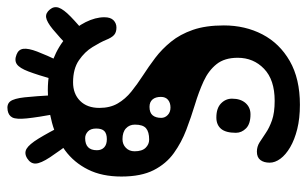

<svg xmlns="http://www.w3.org/2000/svg" viewBox="-182 -568 863 540"><g transform="rotate(90 250.0 -298.5)"><path d="M234 -1Q185.5 -1 147.5 -16Q109.5 -31 83 -55.2Q56.5 -79.5 42.8 -107.2Q29 -135 29 -160Q29 -177.5 37.5 -185.8Q46 -194 58 -194Q71.5 -194 79 -187.2Q86.5 -180.5 93 -164Q99.5 -148.5 112.8 -126.8Q126 -105 150 -88.5Q174 -72 212 -72Q244.5 -72 264.2 -91.8Q284 -111.5 284 -146Q284 -176 271.5 -197.5Q259 -219 238.2 -235.8Q217.5 -252.5 192.8 -268.5Q168 -284.5 143.2 -303.2Q118.5 -322 97.8 -347.5Q77 -373 64.5 -409Q52 -445 52 -496Q52 -556 77.2 -604.5Q102.5 -653 152.2 -681.5Q202 -710 275 -710Q313.5 -710 343.5 -702.5Q373.5 -695 394.8 -682.5Q416 -670 427 -655Q438 -640 438 -625Q438 -608.5 430.5 -598.8Q423 -589 407 -589Q393 -589 381 -596.5Q369 -604 354.5 -614Q340 -624 318.8 -631.5Q297.5 -639 264 -639Q205 -639 174 -609.2Q143 -579.5 143 -535Q143 -498 161 -475.5Q179 -453 209 -439.2Q239 -425.5 274.5 -414.8Q310 -404 345.5 -390.5Q381 -377 411 -355.5Q441 -334 459 -298.8Q477 -263.5 477 -208Q477 -153 457.2 -113.8Q437.5 -74.5 403.5 -49.5Q369.5 -24.5 325.8 -12.8Q282 -1 234 -1ZM369 -106Q403 -106 403 -139Q403 -152 395 -159.5Q387 -167 372 -167Q356.5 -167 349.2 -160Q342 -153 342 -137Q342 -121.5 350.2 -113.8Q358.5 -106 369 -106ZM372 -211Q386.5 -211 396.2 -220.5Q406 -230 406 -245Q406 -266 396.2 -276Q386.5 -286 373 -286Q351.5 -286 341.2 -277.2Q331 -268.5 331 -246Q331 -230.5 341.5 -220.8Q352 -211 372 -211ZM281 -287Q297.5 -287 304.8 -295.8Q312 -304.5 312 -320Q312 -330.5 304 -338.2Q296 -346 283 -346Q269.5 -346 261.2 -339Q253 -332 253 -319Q253 -304 260.2 -295.5Q267.5 -287 281 -287ZM311 -475Q285 -475 271.5 -488Q258 -501 258 -519Q258 -543 270.2 -557Q282.5 -571 302 -571Q329 -571 341.5 -558.5Q354 -546 354 -530Q354 -501.5 342.8 -488.2Q331.5 -475 311 -475ZM329 -50 371 -79Q405.5 -33.5 422.8 -7.2Q440 19 440.5 33.2Q441 47.5 426 57Q411.5 66 399 58.8Q386.5 51.5 370.2 25Q354 -1.5 329 -50ZM248 -20 300 -29Q310.5 28.5 313.5 58Q316.5 87.5 311 98.5Q305.5 109.5 291 112Q273.5 115 265.5 104.5Q257.5 94 254.2 64.2Q251 34.5 248 -20ZM154 -36 204 -17Q191 28.5 181.5 53.5Q172 78.5 161.2 86Q150.5 93.5 134 87Q119.5 81.5 117.8 67.8Q116 54 125.5 29Q135 4 154 -36ZM122 -79Q123 -80 123.8 -81.2Q124.5 -82.5 125 -83Q129.5 -89 138.8 -88.2Q148 -87.5 156 -82Q164.5 -77.5 168.8 -70.2Q173 -63 169 -56Q168.5 -54.5 167 -52.5Q165.5 -50.5 164 -49Q158.5 -41.5 151.2 -39.5Q144 -37.5 137 -40Q130 -42.5 125 -48Q121 -52 118.8 -57.2Q116.5 -62.5 117 -68Q117.5 -73.5 122 -79ZM85 -116 118 -65Q83.5 -32 62.8 -15Q42 2 29.5 3.8Q17 5.5 7 -7Q-2.5 -18.5 2.2 -32Q7 -45.5 27.2 -65.2Q47.5 -85 85 -116Z"/></g></svg>

Font: Kablammo
Style: Regular
Weight: 400
Designer: Travis Kochel, Lizy Gershenzon, Daria Petrova, Ethan Cohen
Foundry: Vectro Type Foundry
Version: Version 1.002